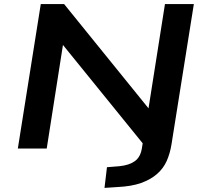

<svg xmlns="http://www.w3.org/2000/svg" viewBox="-20 -725 999 937"><path d="M490 192 502 91 564 86Q611 81 638 61.5Q665 42 672 1L682 -61L698 1L278 -517H289L208 0H67L179 -705H293L714 -185H703L785 -705H926L817 -21Q810 23 794 59.5Q778 96 747 123.5Q716 151 668.5 168Q621 185 550 188Z"/></svg>

Font: Nunito Sans 10pt Expanded
Style: Bold Italic
Weight: 700
Width: 7
Italic angle: -9°
Designer: Vernon Adams
Foundry: Vernon Adams
Version: Version 3.101;gftools[0.9.27]